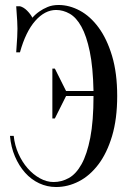

<svg xmlns="http://www.w3.org/2000/svg" viewBox="-20 -735 530 770"><path d="M205 -695Q160 -695 121.5 -651.5Q83 -608 60 -525H45Q46 -540 47 -556Q48 -570 49 -586.5Q50 -603 50 -620Q50 -635 49 -650.5Q48 -666 47 -680Q46 -695 45 -710H60Q75 -706 88.5 -692.5Q102 -679 110 -664Q122 -678 138 -689Q152 -699 171 -707Q190 -715 215 -715Q258 -715 300 -692.5Q342 -670 375.5 -624.5Q409 -579 429.5 -510.5Q450 -442 450 -350Q450 -258 429.5 -189.5Q409 -121 374.5 -75.5Q340 -30 296 -7.5Q252 15 205 15Q169 15 137 0Q105 -15 80.5 -42.5Q56 -70 40 -107.5Q24 -145 20 -190H35Q39 -152 54 -118.5Q69 -85 91 -60Q113 -35 140 -20Q167 -5 195 -5Q227 -5 256 -21Q285 -37 307 -76.5Q329 -116 342 -182.5Q355 -249 355 -350H245L200 -260H190V-460H200L245 -370H355Q353 -466 340 -528.5Q327 -591 306.5 -628Q286 -665 259.5 -680Q233 -695 205 -695Z"/></svg>

Font: Oranienbaum
Style: Regular
Weight: 400
Designer: Oleg Pospelov and Jovanny Lemonad
Foundry: Oleg Pospelov and jovanny Lemonad
Version: Version 1.001; ttfautohint (v0.91) -l 8 -r 50 -G 200 -x 0 -w